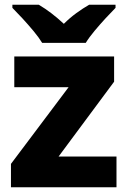

<svg xmlns="http://www.w3.org/2000/svg" viewBox="-20 -786 537 806"><path d="M469 0H26V-98L268 -420H40V-549H459V-443L226 -129H469ZM157 -606Q143 -629 120.5 -656Q98 -683 74.5 -708.5Q51 -734 32 -753V-766H143Q170 -750 195.5 -730.5Q221 -711 248 -686Q273 -711 300.5 -731Q328 -751 354 -766H465V-753Q447 -735 423.5 -709.5Q400 -684 377 -656.5Q354 -629 340 -606Z"/></svg>

Font: Noto Sans Gujarati UI ExtraBold
Style: Regular
Weight: 800
Designer: Jelle Bosma - Monotype Design Team, Universal Thirst
Foundry: Monotype Imaging Inc.
Version: Version 2.106; ttfautohint (v1.8.4.7-5d5b)